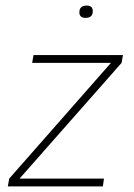

<svg xmlns="http://www.w3.org/2000/svg" viewBox="-20 -667 480 687"><path d="M8 0 13 -28 377 -442H95L100 -470H420L415 -442L50 -28H352L348 0ZM286 -603Q264 -603 264 -623Q264 -647 290 -647Q312 -647 312 -627Q312 -603 286 -603Z"/></svg>

Font: Gantari Thin
Style: Italic
Weight: 100
Italic angle: -10°
Designer: Anugrah Pasau
Foundry: Lafontype
Version: Version 1.000; ttfautohint (v1.8.4.7-5d5b)